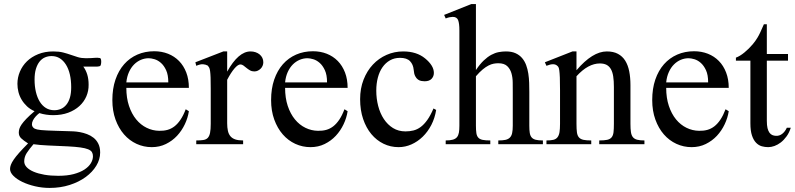

<svg xmlns="http://www.w3.org/2000/svg" viewBox="-20 -715 3941 952"><path d="M481.9 -407.7Q481.9 -405.3 481 -398.7Q480 -392.1 477.5 -388.7Q475.1 -386.7 470.9 -386Q466.8 -385.3 461.9 -384.8Q456.5 -384.3 450.2 -384.8H393.1Q405.8 -367.7 412.6 -345.5Q419.4 -323.2 419.4 -295.4Q419.9 -264.6 408.2 -237.3Q396.5 -210 373.8 -189.2Q351.1 -168.5 318.4 -156.2Q285.6 -144 243.7 -144Q226.6 -144 209.5 -146.5Q192.4 -148.9 175.3 -154.3Q165.5 -147 156.7 -137.2Q147.9 -127.4 143.1 -117.4Q138.2 -107.4 138.4 -97.9Q138.7 -88.4 146 -81.5Q148.9 -78.6 153.1 -76.7Q157.2 -74.7 164.6 -73Q171.9 -71.3 183.6 -70.1Q195.3 -68.8 213.6 -68.1Q231.9 -67.4 258.1 -66.4Q284.2 -65.4 320.3 -64.5Q329.1 -64.5 344 -63.7Q358.9 -63 376.5 -59.8Q394 -56.6 411.6 -50Q429.2 -43.5 443.8 -32Q458.5 -20.5 467.5 -2.4Q476.6 15.6 476.6 41.5Q476.6 75.2 457.5 106.7Q438.5 138.2 404.8 162.8Q371.1 187.5 325.4 202.1Q279.8 216.8 226.1 216.8Q189 216.8 153.6 208.5Q118.2 200.2 90.8 187Q63.5 173.8 46.6 157Q29.8 140.1 29.8 123Q29.8 113.3 33.9 102.1Q38.1 90.8 48.1 76.2Q58.1 61.5 75.4 42Q92.8 22.5 119.1 -3.9Q96.7 -18.1 85 -29.3Q73.2 -40.5 73.2 -57.6Q73.2 -66.4 75.9 -75.9Q78.6 -85.4 86.9 -97.7Q95.2 -109.9 110.6 -126Q126 -142.1 151.4 -163.6Q129.9 -172.9 114 -187.7Q98.1 -202.6 87.4 -220.5Q76.7 -238.3 71.5 -258.5Q66.4 -278.8 66.4 -299.3Q66.4 -330.6 78.6 -359.6Q90.8 -388.7 113.5 -410.9Q136.2 -433.1 169.4 -446.5Q202.6 -460 244.1 -460Q272.9 -460 293.5 -454.6Q314 -449.2 331.3 -443.1Q348.6 -437 366.2 -431.6Q383.8 -426.3 406.7 -426.3Q421.9 -426.3 431.9 -427Q441.9 -427.7 449.2 -428.2Q456.5 -428.7 462.4 -428.7Q468.8 -428.7 475.6 -427.2Q481.9 -425.8 481.9 -407.7ZM333 -282.7Q333 -317.4 326.4 -345.7Q319.8 -374 307.1 -394.3Q294.4 -414.6 276.6 -425.8Q258.8 -437 235.8 -437Q218.3 -437 202.9 -430.4Q187.5 -423.8 176 -409.4Q164.6 -395 158 -373Q151.4 -351.1 151.4 -320.3Q151.4 -287.1 158 -259.3Q164.6 -231.4 177 -211.2Q189.5 -190.9 207.5 -179.7Q225.6 -168.5 249 -168.5Q266.6 -168.5 282 -175Q297.4 -181.6 308.8 -195.6Q320.3 -209.5 326.7 -231Q333 -252.4 333 -282.7ZM440.9 59.6Q440.9 47.9 435.8 39.3Q430.7 30.8 416.7 25.1Q402.8 19.5 378.7 16.1Q354.5 12.7 315.9 10.7Q260.7 8.3 218.3 6.3Q175.8 4.4 146 0Q125 24.4 112.5 43.7Q100.1 63 100.1 85.4Q100.1 101.1 112.3 114Q124.5 127 147 136.5Q169.4 146 200.4 151.4Q231.4 156.7 269 156.7Q313 156.7 345.2 148.2Q377.4 139.6 398.7 125.7Q419.9 111.8 430.4 94.5Q440.9 77.1 440.9 59.6Z M916.5 -163.6Q911.6 -130.9 896.5 -98.9Q881.3 -66.9 857.9 -41.7Q834.5 -16.6 802.7 -1Q771 14.6 732.4 14.6Q692.9 14.6 657.2 -1.7Q621.6 -18.1 595 -48.6Q568.4 -79.1 552.7 -122.3Q537.1 -165.5 537.1 -218.8Q537.1 -275.4 552.5 -320.3Q567.9 -365.2 595.5 -396.5Q623 -427.7 661.1 -444.3Q699.2 -460.9 744.6 -460.9Q781.7 -460.9 813.2 -448.5Q844.7 -436 867.7 -412.6Q890.6 -389.2 903.6 -355.5Q916.5 -321.8 916.5 -279.3H606.4Q606.4 -229.5 619.6 -189.9Q632.8 -150.4 655.3 -123Q677.7 -95.7 707.3 -81.3Q736.8 -66.9 769.5 -66.4Q791.5 -65.9 810.3 -71Q829.1 -76.2 845.2 -88.6Q861.3 -101.1 875.2 -121.8Q889.2 -142.6 900.9 -173.3ZM814.5 -306.6Q814.5 -343.8 803.7 -366.9Q793 -390.1 777.8 -403.3Q762.7 -416.5 746.1 -421.4Q729.5 -426.3 717.3 -426.3Q697.8 -426.3 679 -418.5Q660.2 -410.6 645 -395.5Q629.9 -380.4 619.6 -357.9Q609.4 -335.4 606.4 -306.6Z M1285.6 -406.2Q1285.6 -397.5 1282.2 -389.2Q1278.8 -380.9 1272.7 -374.8Q1266.6 -368.7 1258.5 -364.7Q1250.5 -360.8 1241.2 -360.8Q1229 -360.8 1219.5 -366.2Q1210 -371.6 1202.1 -378.2Q1194.3 -384.8 1187 -390.1Q1179.7 -395.5 1171.9 -395.5Q1159.7 -395.5 1142.3 -375.2Q1125 -355 1106.4 -319.3V-104Q1106.4 -83 1109.9 -66.9Q1113.3 -50.8 1122.1 -40Q1130.9 -29.3 1146.2 -23.9Q1161.6 -18.6 1185.5 -18.6V0H953.1V-18.6Q974.1 -18.6 988 -20.8Q1002 -22.9 1010 -31.2Q1018.1 -39.6 1021.5 -56.2Q1024.9 -72.8 1024.9 -101.1V-274.4Q1024.9 -309.6 1024.2 -330.3Q1023.4 -351.1 1021.7 -362.8Q1020 -374.5 1017.1 -379.9Q1014.2 -385.3 1010.3 -389.6Q999.5 -395.5 986.6 -396.5Q973.6 -397.5 953.1 -388.7L948.7 -406.2L1087.4 -460H1106.4V-359.9Q1162.1 -460 1222.2 -460Q1235.4 -460 1247.1 -456.1Q1258.8 -452.1 1267.3 -445.1Q1275.9 -438 1280.8 -428Q1285.6 -418 1285.6 -406.2Z M1703.6 -163.6Q1698.7 -130.9 1683.6 -98.9Q1668.5 -66.9 1645 -41.7Q1621.6 -16.6 1589.8 -1Q1558.1 14.6 1519.5 14.6Q1480 14.6 1444.3 -1.7Q1408.7 -18.1 1382.1 -48.6Q1355.5 -79.1 1339.8 -122.3Q1324.2 -165.5 1324.2 -218.8Q1324.2 -275.4 1339.6 -320.3Q1355 -365.2 1382.6 -396.5Q1410.2 -427.7 1448.2 -444.3Q1486.3 -460.9 1531.7 -460.9Q1568.8 -460.9 1600.3 -448.5Q1631.8 -436 1654.8 -412.6Q1677.7 -389.2 1690.7 -355.5Q1703.6 -321.8 1703.6 -279.3H1393.6Q1393.6 -229.5 1406.7 -189.9Q1419.9 -150.4 1442.4 -123Q1464.8 -95.7 1494.4 -81.3Q1523.9 -66.9 1556.6 -66.4Q1578.6 -65.9 1597.4 -71Q1616.2 -76.2 1632.3 -88.6Q1648.4 -101.1 1662.4 -121.8Q1676.3 -142.6 1688 -173.3ZM1601.6 -306.6Q1601.6 -343.8 1590.8 -366.9Q1580.1 -390.1 1564.9 -403.3Q1549.8 -416.5 1533.2 -421.4Q1516.6 -426.3 1504.4 -426.3Q1484.9 -426.3 1466.1 -418.5Q1447.3 -410.6 1432.1 -395.5Q1417 -380.4 1406.7 -357.9Q1396.5 -335.4 1393.6 -306.6Z M2142.6 -169.9Q2136.2 -129.4 2118.7 -95.5Q2101.1 -61.5 2075.9 -37.1Q2050.8 -12.7 2020 1Q1989.3 14.6 1956.1 14.6Q1916.5 14.6 1881.8 -2.2Q1847.2 -19 1821.3 -50Q1795.4 -81.1 1780.5 -125Q1765.6 -168.9 1765.6 -223.1Q1765.6 -276.4 1782.7 -320.1Q1799.8 -363.8 1828.9 -394.8Q1857.9 -425.8 1896.7 -442.9Q1935.5 -460 1979 -460Q2045.9 -460 2087.9 -425.3Q2108.9 -408.2 2120.1 -390.1Q2131.3 -372.1 2131.3 -353.5Q2131.3 -336.4 2119.9 -324.2Q2108.4 -312 2085.4 -312Q2078.1 -312 2069.3 -313.5Q2060.5 -314.9 2052.5 -320.6Q2044.4 -326.2 2038.6 -337.6Q2032.7 -349.1 2031.2 -369.1Q2028.8 -395.5 2012.9 -411.9Q1997.1 -428.2 1963.4 -428.2Q1935.5 -428.2 1913.6 -415.8Q1891.6 -403.3 1876.5 -381.6Q1861.3 -359.9 1853.5 -330.1Q1845.7 -300.3 1845.7 -265.6Q1845.7 -226.1 1855.2 -189.5Q1864.7 -152.8 1883.3 -124.8Q1901.9 -96.7 1928.7 -80.1Q1955.6 -63.5 1990.7 -63.5Q2011.2 -63.5 2030 -68.1Q2048.8 -72.8 2065.9 -85.4Q2083 -98.1 2098.9 -120.4Q2114.7 -142.6 2129.4 -177.2Z M2450.7 0V-18.6Q2472.2 -18.6 2485.8 -21.5Q2499.5 -24.4 2507.8 -32.5Q2516.1 -40.5 2519.3 -54.9Q2522.5 -69.3 2522.5 -91.8V-258.8Q2522.5 -280.8 2522.2 -305.7Q2522 -330.6 2515.9 -351.8Q2509.8 -373 2494.9 -387.2Q2480 -401.4 2450.7 -401.4Q2439.5 -401.4 2427.5 -399.2Q2415.5 -397 2402.1 -390.1Q2388.7 -383.3 2373.3 -370.6Q2357.9 -357.9 2339.8 -336.9V-91.8Q2339.8 -69.3 2342 -54.9Q2344.2 -40.5 2351.6 -32.5Q2358.9 -24.4 2373 -21.5Q2387.2 -18.6 2411.1 -18.6V0H2189.9V-18.6Q2211.9 -18.6 2225.3 -22.5Q2238.8 -26.4 2245.8 -34.9Q2252.9 -43.5 2255.4 -57.4Q2257.8 -71.3 2257.8 -91.8V-564Q2257.8 -599.1 2251.5 -615.2Q2245.1 -631.3 2225.1 -631.3Q2218.8 -631.3 2209.7 -629.6Q2200.7 -627.9 2189.9 -623.5L2182.1 -641.1L2316.9 -694.8H2339.8V-367.7Q2359.4 -397 2378.4 -415Q2397.5 -433.1 2416 -443.1Q2434.6 -453.1 2452.6 -456.5Q2470.7 -460 2488.3 -460Q2516.6 -460 2536.1 -451.2Q2555.7 -442.4 2568.6 -427.2Q2581.5 -412.1 2588.9 -392.1Q2596.2 -372.1 2599.6 -349.9Q2603 -327.6 2603.8 -304.2Q2604.5 -280.8 2604.5 -258.8V-91.8Q2604.5 -70.3 2606.7 -56.2Q2608.9 -42 2616 -33.7Q2623 -25.4 2636.2 -22Q2649.4 -18.6 2671.9 -18.6V0Z M2951.2 0V-18.6Q2976.1 -18.6 2990.5 -21.7Q3004.9 -24.9 3012.5 -33.9Q3020 -43 3022 -59.1Q3023.9 -75.2 3023.9 -101.1V-283.7Q3023.9 -314 3020.5 -336.2Q3017.1 -358.4 3008.8 -372.6Q3000.5 -386.7 2987.3 -393.6Q2974.1 -400.4 2954.1 -400.4Q2925.8 -400.4 2896.7 -384.8Q2867.7 -369.1 2838.4 -336.9V-101.1Q2838.4 -74.7 2840.6 -58.6Q2842.8 -42.5 2850.6 -33.7Q2858.4 -24.9 2872.8 -21.7Q2887.2 -18.6 2911.6 -18.6V0H2689.5V-18.6Q2710.4 -18.6 2723.6 -21.7Q2736.8 -24.9 2744.1 -34.2Q2751.5 -43.5 2754.2 -59.6Q2756.8 -75.7 2756.8 -101.1V-267.6Q2756.8 -307.6 2755.9 -330.6Q2754.9 -353.5 2753.2 -365.7Q2751.5 -377.9 2748.8 -382.3Q2746.1 -386.7 2742.2 -389.6Q2726.1 -403.8 2689.5 -388.7L2681.6 -406.2L2818.4 -460H2838.4V-366.7Q2918 -460 2988.8 -460Q3021.5 -460 3043.9 -448Q3066.4 -436 3080.1 -414.1Q3093.8 -392.1 3099.9 -361.3Q3106 -330.6 3106 -293V-101.1Q3106 -76.2 3108.4 -60.1Q3110.8 -43.9 3118.2 -34.9Q3125.5 -25.9 3139.2 -22.2Q3152.8 -18.6 3175.3 -18.6V0Z M3593.3 -163.6Q3588.4 -130.9 3573.2 -98.9Q3558.1 -66.9 3534.7 -41.7Q3511.2 -16.6 3479.5 -1Q3447.8 14.6 3409.2 14.6Q3369.6 14.6 3334 -1.7Q3298.3 -18.1 3271.7 -48.6Q3245.1 -79.1 3229.5 -122.3Q3213.9 -165.5 3213.9 -218.8Q3213.9 -275.4 3229.2 -320.3Q3244.6 -365.2 3272.2 -396.5Q3299.8 -427.7 3337.9 -444.3Q3376 -460.9 3421.4 -460.9Q3458.5 -460.9 3490 -448.5Q3521.5 -436 3544.4 -412.6Q3567.4 -389.2 3580.3 -355.5Q3593.3 -321.8 3593.3 -279.3H3283.2Q3283.2 -229.5 3296.4 -189.9Q3309.6 -150.4 3332 -123Q3354.5 -95.7 3384 -81.3Q3413.6 -66.9 3446.3 -66.4Q3468.3 -65.9 3487.1 -71Q3505.9 -76.2 3522 -88.6Q3538.1 -101.1 3552 -121.8Q3565.9 -142.6 3577.6 -173.3ZM3491.2 -306.6Q3491.2 -343.8 3480.5 -366.9Q3469.7 -390.1 3454.6 -403.3Q3439.5 -416.5 3422.9 -421.4Q3406.2 -426.3 3394 -426.3Q3374.5 -426.3 3355.7 -418.5Q3336.9 -410.6 3321.8 -395.5Q3306.6 -380.4 3296.4 -357.9Q3286.1 -335.4 3283.2 -306.6Z M3900.9 -81.5Q3893.1 -56.6 3879.9 -38.6Q3866.7 -20.5 3851.6 -8.8Q3836.4 2.9 3820.1 8.8Q3803.7 14.6 3789.1 14.6Q3772.9 14.6 3757.3 10.3Q3741.7 5.9 3729 -7.1Q3716.3 -20 3708.5 -43.2Q3700.7 -66.4 3700.7 -104V-414.1H3628.9V-429.2Q3648.9 -436.5 3671.1 -454.8Q3693.4 -473.1 3712.4 -495.6Q3719.2 -503.9 3724.6 -511.2Q3730 -518.6 3736.3 -529.1Q3742.7 -539.6 3750 -555.2Q3757.3 -570.8 3767.6 -594.7H3782.2V-447.3H3887.2V-414.1H3782.2V-115.7Q3782.2 -93.8 3785.6 -79.6Q3789.1 -65.4 3795.2 -57.1Q3801.3 -48.8 3809.3 -45.4Q3817.4 -42 3826.7 -41.5Q3844.7 -40.5 3858.6 -51.5Q3872.6 -62.5 3881.3 -81.5Z"/></svg>

Font: Doulos SIL Viet
Style: Regular
Weight: 400
Designer: Walt Agee, Victor Gaultney, Peter Martin, Debbi Hosken, Becca Hirsbrunner
Foundry: SIL International
Version: Version 5.000